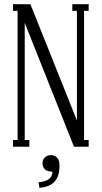

<svg xmlns="http://www.w3.org/2000/svg" viewBox="-20 -700 485 916"><path d="M42 0V-32H64V-648H42V-680H125L347 -125V-648H325V-680H403V-648H381V-32H403V0H333L98 -591V-32H120V0ZM164 170Q198 166 213.5 154.5Q229 143 230 119Q207 119 195 108.5Q183 98 183 79Q183 61 194.5 50.5Q206 40 223 40Q240 40 252 52Q264 64 264 89Q264 140 241 166Q218 192 168 196Z"/></svg>

Font: Margherita Variable
Style: Regular
Weight: 400
Designer: James Puckett
Foundry: Dunwich Type Founders
Version: Version 1.008